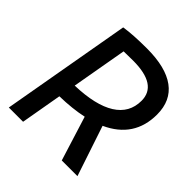

<svg xmlns="http://www.w3.org/2000/svg" viewBox="-191 -836 968 968"><g transform="rotate(45 293.0 -351.5)"><path d="M22.9 0 145 -693.4Q207.5 -703.1 305.2 -703.1Q439 -703.1 507.8 -652.6Q576.7 -602.1 576.7 -503.4Q576.7 -339.4 422.4 -269L512.2 0H400.4L326.2 -237.8Q254.4 -222.2 163.1 -220.2L124.5 0ZM179.7 -313Q323.7 -317.4 397.9 -364Q472.2 -410.6 472.2 -497.1Q472.2 -610.4 298.8 -610.4Q263.7 -610.4 231.9 -609.4Z"/></g></svg>

Font: CaskaydiaCove NFP
Style: Italic
Weight: 400
Italic angle: -10°
Designer: Aaron Bell
Foundry: Saja Typeworks
Version: Version 2111.001; VTT 6.35;Nerd Fonts 3.1.1